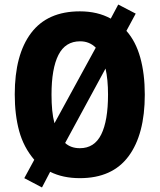

<svg xmlns="http://www.w3.org/2000/svg" viewBox="-20 -775 703 846"><path d="M618 -358Q618 -183 546.5 -86.5Q475 10 332 10Q257 10 201 -18L165 51L87 10L131 -71Q84 -126 64.5 -197.5Q45 -269 45 -359Q45 -534 117 -629.5Q189 -725 332 -725Q410 -725 468 -693L501 -755L578 -715L537 -639Q578 -593 598 -521.5Q618 -450 618 -358ZM207 -358Q207 -321 210 -289.5Q213 -258 220 -232L402 -565Q374 -593 333 -593Q268 -593 237.5 -533Q207 -473 207 -358ZM456 -358Q456 -425 445 -473L267 -145Q292 -122 332 -122Q396 -122 426 -182.5Q456 -243 456 -358Z"/></svg>

Font: Noto Sans Armenian Condensed ExtraBold
Style: Regular
Weight: 800
Width: 3
Designer: Monotype Design Team
Foundry: Monotype Imaging Inc.
Version: Version 2.008; ttfautohint (v1.8.4.7-5d5b)